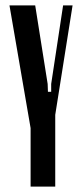

<svg xmlns="http://www.w3.org/2000/svg" viewBox="-20 -514 302 709"><path d="M184 -90V175H93V-41L15 -494H110L156 -204L157 -175H169V-204L213 -494H248Z"/></svg>

Font: Moniqa ExtBd Cond Paragraph
Style: Regular
Weight: 800
Width: 3
Designer: Rajesh Rajput
Foundry: Rajesh Rajput
Version: Version 1.000